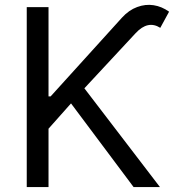

<svg xmlns="http://www.w3.org/2000/svg" viewBox="-20 -756 712 776"><path d="M88.1 0V-727.3H176.1V-366.5H184.7L473 -684.7Q500.7 -715.2 534.4 -727.6Q568.2 -740.1 601 -734.9Q633.9 -729.8 663.4 -708.8L627.8 -643.5Q577.8 -675.4 528.4 -622.2L321 -399.1L626.4 0H519.9L267 -338.1L176.1 -235.8V0Z"/></svg>

Font: TID UI
Style: Regular
Weight: 400
Designer: The TID Project Authors
Foundry: Bakken & Bæck
Version: Version 1.001;hotconv 1.0.109;makeotfexe 2.5.65596